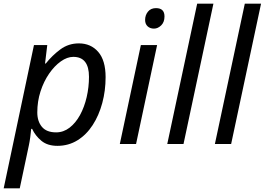

<svg xmlns="http://www.w3.org/2000/svg" viewBox="-42 -780 1434 1040"><path d="M-22 240 142 -536H214L202 -436H206Q241 -480 285 -512.5Q329 -545 385 -545Q450 -545 490 -499Q530 -453 530 -362Q530 -289 512 -222Q494 -155 460 -102.5Q426 -50 377.5 -20Q329 10 269 10Q215 10 182 -17.5Q149 -45 132 -82H127Q126 -66 122 -37.5Q118 -9 114 9L65 240ZM262 -63Q302 -63 335 -88.5Q368 -114 391.5 -157Q415 -200 427.5 -254Q440 -308 440 -364Q440 -472 355 -472Q322 -472 287.5 -447.5Q253 -423 224 -381Q195 -339 177.5 -285Q160 -231 160 -171Q160 -123 185 -93Q210 -63 262 -63Z M792 -625Q771 -625 757.5 -637.5Q744 -650 744 -672Q744 -698 759.5 -717Q775 -736 803 -736Q849 -736 849 -691Q849 -660 831 -642.5Q813 -625 792 -625ZM607 0 721 -536H809L695 0Z M864 0 1026 -760H1114L952 0Z M1122 0 1284 -760H1372L1210 0Z"/></svg>

Font: Noto Sans
Style: Italic
Weight: 400
Italic angle: -12°
Designer: Monotype Design Team
Foundry: Monotype Imaging Inc.
Version: Version 2.013; ttfautohint (v1.8.4.7-5d5b)